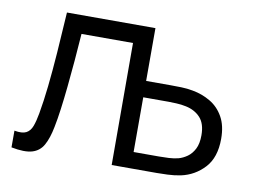

<svg xmlns="http://www.w3.org/2000/svg" viewBox="-64 -632 965 728"><g transform="rotate(10 418.5 -267.5)"><path d="M20 0V-64.3Q50.2 -58.8 65.7 -66.9Q81.2 -75 88.6 -94.9Q96 -114.8 101.3 -144.7Q110 -193.3 116.4 -252.3Q122.8 -311.3 128 -382.8Q133.2 -454.2 138.3 -540H479V-336.7H572.7Q592.3 -336.7 614.8 -336.1Q637.3 -335.5 659.3 -331.3Q696.2 -324.8 727.7 -306.2Q759.2 -287.7 778.2 -254.2Q797.3 -220.7 797.3 -169.7Q797.3 -97.7 760.5 -58Q723.7 -18.3 671 -7Q646.7 -2 620.5 -1Q594.3 0 579.3 0H405.7L405 -469.7H206.7Q203 -416.7 198.6 -364.2Q194.2 -311.7 189.2 -263.4Q184.3 -215.2 178.8 -174.6Q173.3 -134 167.3 -104.7Q158.7 -60.2 143.8 -33.5Q129 -6.8 100 1.6Q71 10 20 0ZM479 -273.7V-63H576.3Q595 -63 614.5 -64Q634 -65 651 -69.3Q668 -74 684.2 -85.4Q700.3 -96.8 710.8 -117.2Q721.3 -137.7 721.3 -170Q721.3 -214.5 700.2 -237.6Q679 -260.7 644.3 -268Q625.8 -272 606.3 -272.8Q586.8 -273.7 576.3 -273.7Z"/></g></svg>

Font: Manrope Variable Light
Style: Regular
Weight: 200
Designer: Mikhail Sharanda
Foundry: Mikhail Sharanda
Version: Version 4.505